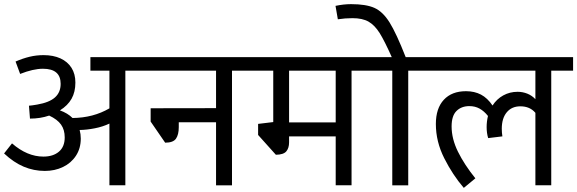

<svg xmlns="http://www.w3.org/2000/svg" viewBox="-24 -891 2775 923"><path d="M683.6 -551.3H578.6V-0.5H502V-296.9Q470.2 -281.7 431.6 -274.2Q393.1 -266.6 358.9 -266.1Q364.3 -246.1 364.3 -224.6Q364.3 -177.7 341.1 -142.3Q317.9 -106.9 278.6 -88.1Q239.3 -69.3 191.4 -69.3Q138.7 -69.3 90.3 -89.6Q42 -109.9 -4.4 -153.3L33.7 -201.7Q106.9 -138.2 184.6 -138.2Q231.4 -138.2 259.3 -161.9Q287.1 -185.5 287.1 -230.5Q287.1 -267.1 269.5 -292Q252 -316.9 212.4 -335.4Q169.9 -320.8 120.1 -320.8L115.2 -382.8Q128.9 -383.8 154.3 -388.2Q213.4 -398.4 240.5 -422.9Q267.6 -447.3 267.6 -487.8Q267.6 -560.5 182.6 -560.5Q135.7 -560.5 72.8 -535.6L50.8 -595.2Q85.9 -610.4 118.4 -618.2Q150.9 -626 185.5 -626Q231.9 -626 266.4 -610.4Q300.8 -594.7 319.6 -565.2Q338.4 -535.6 338.4 -494.1Q338.4 -448.7 320.1 -416.3Q301.8 -383.8 264.2 -360.4Q301.8 -346.7 324.7 -323.7Q424.3 -324.7 502 -370.1V-551.3H410.6V-616.2H683.6Z M1196.3 -551.3H1091.3V0H1014.6V-303.2H835.4V-279.8Q835.4 -243.7 822 -224.4Q808.6 -205.1 770 -205.1L700.2 -306.6V-370.6L1014.6 -371.1V-551.3H669.4V-616.2H1196.3Z M1771 -551.3H1666V-0.5H1589.8V-235.4H1365.7V-207Q1365.7 -179.2 1352.3 -163.3Q1338.9 -147.5 1302.2 -147L1216.8 -242.2V-295.4L1289.6 -304.2V-551.3H1181.6V-616.2H1771ZM1589.8 -551.3H1365.7V-302.7H1589.8Z M2043.5 -551.3H1938.5V0H1861.8V-551.3H1756.8V-616.2H1859.4Q1824.7 -694.3 1801 -732.2Q1777.3 -770 1747.8 -786.9Q1718.3 -803.7 1670.4 -803.7Q1635.7 -803.7 1600.1 -798.3L1588.9 -862.8Q1628.4 -871.1 1663.6 -871.1Q1735.8 -871.1 1776.1 -853Q1816.4 -835 1848.9 -783Q1881.3 -731 1926.3 -616.2H2043.5Z M2731 -551.3H2626V-0.5H2549.8V-348.6Q2523.4 -379.9 2477.5 -379.9Q2436 -379.9 2412.1 -351.1Q2388.2 -322.3 2388.2 -272Q2388.2 -254.4 2391.1 -235.4L2322.8 -227.1Q2315.4 -251 2315.4 -280.3Q2315.4 -306.6 2321.8 -333.5Q2303.2 -356.9 2281.5 -368.9Q2259.8 -380.9 2232.4 -380.9Q2194.3 -380.9 2170.7 -357.7Q2147 -334.5 2147 -283.2Q2147 -223.6 2177.7 -161.4Q2208.5 -99.1 2261.2 -33.7L2205.6 12.2Q2151.9 -50.3 2111.6 -130.4Q2071.3 -210.4 2071.3 -294.9Q2071.3 -370.1 2109.6 -411.4Q2147.9 -452.6 2216.3 -452.6Q2256.8 -452.6 2288.1 -436.3Q2319.3 -419.9 2343.8 -383.8Q2363.8 -415 2395.3 -432.4Q2426.8 -449.7 2464.4 -449.7Q2488.8 -449.7 2511.2 -440.7Q2533.7 -431.6 2549.8 -414.1V-551.3H2028.8V-616.2H2731Z"/></svg>

Font: Varta
Style: Regular
Weight: 400
Designer: Joana Correia, Viktoriya Grabowska, Eben Sorkin
Foundry: Sorkin Type
Version: Version 1.002; ttfautohint (v1.3) -l 8 -r 24 -G 200 -x 12 -H